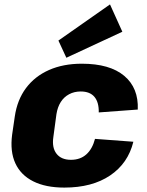

<svg xmlns="http://www.w3.org/2000/svg" viewBox="-20 -840 665 871"><path d="M272 11Q187 11 130.5 -17.5Q74 -46 49.5 -99.5Q25 -153 35 -229L47 -311Q58 -387 98 -440.5Q138 -494 202.5 -522.5Q267 -551 351 -551Q478 -551 543.5 -496Q609 -441 605 -343L428 -330Q429 -376 408.5 -400.5Q388 -425 346 -425Q317 -425 293.5 -412.5Q270 -400 255.5 -377Q241 -354 236 -322L222 -218Q215 -170 236.5 -142.5Q258 -115 302 -115Q344 -115 371.5 -139.5Q399 -164 411 -210L585 -197Q561 -99 479.5 -44Q398 11 272 11ZM535 -696 281 -578 245 -656 479 -820Z"/></svg>

Font: Pathway Extreme SemiCondensed ExtraBold
Style: Italic
Weight: 800
Width: 4
Italic angle: -8°
Version: Version 1.001;gftools[0.9.26]